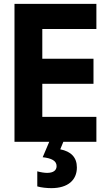

<svg xmlns="http://www.w3.org/2000/svg" viewBox="-20 -734 570 994"><path d="M55 0H235L201 80C246 85 273 98 273 126C273 148 256 161 224 161C210 161 191 158 173 153V231C193 237 222 240 246 240C332 240 378 198 378 133C378 80 347 50 292 39L308 0H479V-129H199V-300H464V-430H199V-584H479V-714H55Z"/></svg>

Font: Noto Sans Mono Condensed ExtraBold
Style: Regular
Weight: 800
Width: 3
Designer: Monotype Design Team
Foundry: Monotype Imaging Inc.
Version: Version 2.014